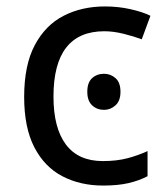

<svg xmlns="http://www.w3.org/2000/svg" viewBox="-20 -566 520 596"><path d="M300 10Q229 10 173.5 -19Q118 -48 86.5 -109Q55 -170 55 -265Q55 -364 88 -426Q121 -488 177.5 -517Q234 -546 306 -546Q347 -546 385 -537.5Q423 -529 447 -517L420 -444Q396 -453 364 -461Q332 -469 304 -469Q146 -469 146 -266Q146 -169 184.5 -117.5Q223 -66 299 -66Q343 -66 376.5 -75Q410 -84 438 -97V-19Q411 -5 378.5 2.5Q346 10 300 10ZM303 -337Q323 -337 338.5 -323.5Q354 -310 354 -281Q354 -253 338.5 -239Q323 -225 303 -225Q281 -225 266 -239Q251 -253 251 -281Q251 -310 266 -323.5Q281 -337 303 -337Z"/></svg>

Font: Noto Sans
Style: Regular
Weight: 400
Designer: Monotype Design Team
Foundry: Monotype Imaging Inc.
Version: Version 2.007